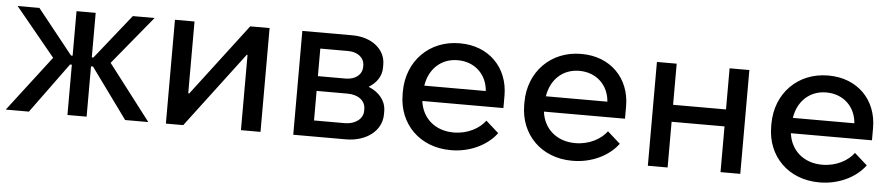

<svg xmlns="http://www.w3.org/2000/svg" viewBox="-37 -738 4450 958"><g transform="rotate(5 2188.5 -259.5)"><path d="M315 0H411V-252H421L604 0H720L507 -278L706 -520H597L419 -297H411V-520H315V-297H307L129 -520H20L219 -278L6 0H122L306 -252H315Z M808 0H895L1180 -377H1184V0H1282V-520H1185L911 -160H906V-520H808Z M1446 0H1709C1813 0 1888 -59 1888 -141V-156C1888 -207 1855 -249 1800 -271C1839 -295 1863 -330 1863 -372V-388C1863 -465 1793 -520 1697 -520H1446ZM1543 -302V-440H1683C1731 -440 1764 -413 1764 -374V-368C1764 -329 1731 -302 1682 -302ZM1543 -80V-228H1698C1752 -228 1788 -200 1788 -159V-149C1788 -110 1750 -80 1697 -80Z M2234 8H2238C2327 8 2415 -31 2464 -97L2400 -154C2370 -113 2311 -81 2243 -81H2241C2148 -81 2083 -140 2073 -224H2479V-286C2479 -428 2379 -527 2236 -527H2233C2083 -527 1972 -416 1972 -262V-249C1972 -100 2080 8 2234 8ZM2076 -301C2089 -386 2149 -442 2231 -442H2232C2317 -442 2378 -384 2384 -301Z M2843 8H2847C2936 8 3024 -31 3073 -97L3009 -154C2979 -113 2920 -81 2852 -81H2850C2757 -81 2692 -140 2682 -224H3088V-286C3088 -428 2988 -527 2845 -527H2842C2692 -527 2581 -416 2581 -262V-249C2581 -100 2689 8 2843 8ZM2685 -301C2698 -386 2758 -442 2840 -442H2841C2926 -442 2987 -384 2993 -301Z M3222 0H3321V-229H3586V0H3685V-520H3586V-314H3321V-520H3222Z M4080 8H4084C4173 8 4261 -31 4310 -97L4246 -154C4216 -113 4157 -81 4089 -81H4087C3994 -81 3929 -140 3919 -224H4325V-286C4325 -428 4225 -527 4082 -527H4079C3929 -527 3818 -416 3818 -262V-249C3818 -100 3926 8 4080 8ZM3922 -301C3935 -386 3995 -442 4077 -442H4078C4163 -442 4224 -384 4230 -301Z"/></g></svg>

Font: Fixel Display Medium
Style: Regular
Weight: 500
Designer: AlfaBravo + MacPaw
Foundry: Kyrylo Tkachov, Marchela Mozhyna, Serhii Makarenko, Maria Weinstein, Zakhar Kryvoshyya
Version: Version 1.211